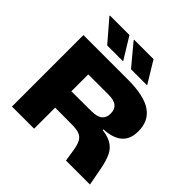

<svg xmlns="http://www.w3.org/2000/svg" viewBox="-211 -1030 1214 1214"><g transform="rotate(45 396.0 -422.5)"><path d="M550 0 537 -82.5Q530.5 -123.5 518 -146.2Q505.5 -169 481.8 -178.2Q458 -187.5 417.5 -187.5L207.5 -188.5V-333.5L443 -334.5Q495 -335 517.5 -354Q540 -373 540 -408V-412.5Q540 -447.5 517.5 -466.2Q495 -485 443 -485H207.5V-639H464.5Q609.5 -639 676.2 -593Q743 -547 743 -457V-452.5Q743 -383 701.2 -347Q659.5 -311 578 -307V-275.5L554 -303Q619 -298 655.8 -278Q692.5 -258 711.5 -219.5Q730.5 -181 742 -120L764.5 0ZM67 0V-639H264.5V-273.5L265 -205V0ZM272.5 -845 361 -701V-699H219.5L98 -840.5V-845ZM488 -845 575.5 -701V-699H432.5L315 -840V-845Z"/></g></svg>

Font: Anek Latin Expanded ExtraBold
Style: Regular
Weight: 800
Width: 7
Designer: Yesha Goshar
Foundry: Ek Type
Version: Version 1.003